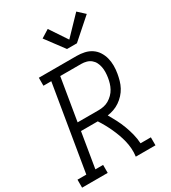

<svg xmlns="http://www.w3.org/2000/svg" viewBox="-244 -1093 1075 1208"><g transform="rotate(-30 293.5 -489.0)"><path d="M-13 0V-58H51L154 -677H97V-735H372Q400 -735 427.5 -729Q455 -723 477.5 -708Q500 -693 514.5 -670.5Q529 -648 536 -621.5Q543 -595 543 -566Q543 -537 538 -509Q534 -486 527.5 -463Q521 -440 509.5 -418.5Q498 -397 481 -378.5Q464 -360 443.5 -346Q423 -332 400 -324Q377 -316 354 -313Q371 -284 386.5 -254Q402 -224 414 -192Q426 -160 434.5 -126.5Q443 -93 445 -58H520V0H377Q381 -29 379 -57.5Q377 -86 370.5 -113Q364 -140 354.5 -166Q345 -192 333.5 -217Q322 -242 309 -265.5Q296 -289 281 -312H159L117 -58H173V0ZM168 -370H321Q340 -370 359 -374Q378 -378 395 -388Q412 -398 426.5 -412.5Q441 -427 450.5 -444.5Q460 -462 465.5 -480.5Q471 -499 474 -518Q477 -537 477.5 -556.5Q478 -576 474.5 -594Q471 -612 463 -628Q455 -644 441 -655.5Q427 -667 409 -672Q391 -677 372 -677H219ZM341 -803 241 -937 299 -973 383 -847 509 -978 559 -932 413 -803Z"/></g></svg>

Font: Iosevka Curly Slab LtEx
Style: Italic
Weight: 300
Width: 7
Italic angle: -9°
Monospace: yes
Designer: Belleve Invis
Foundry: Belleve Invis
Version: Version 11.1.0; ttfautohint (v1.8.3)